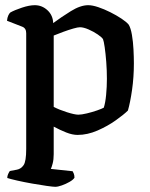

<svg xmlns="http://www.w3.org/2000/svg" viewBox="-20 -520 577 740"><path d="M193 200Q185 200 160 196.5Q135 193 104 187.5Q73 182 46.5 176Q20 170 8 166Q8 158 11.5 150.5Q15 143 18 139L45 134Q61 131 71 116.5Q81 102 81 54V-392Q81 -411 66 -417L7 -440Q8 -452 12 -460.5Q16 -469 20 -472Q36 -481 64.5 -490.5Q93 -500 114 -500Q142 -500 163 -480.5Q184 -461 185 -431Q216 -454 253 -477Q290 -500 320 -500Q336 -500 358.5 -492.5Q381 -485 405 -473Q429 -461 448.5 -448Q468 -435 476 -425Q484 -412 488.5 -385.5Q493 -359 494.5 -329Q496 -299 496 -276Q496 -223 489 -174Q482 -125 473 -94Q458 -79 426.5 -56.5Q395 -34 356 -17Q317 0 279 0Q259 0 235 -9.5Q211 -19 187 -32V74Q187 95 183 110Q179 125 176 131L260 140Q262 143 264.5 149.5Q267 156 267 165Q262 173 248 181Q234 189 218.5 194.5Q203 200 193 200ZM282 -78Q294 -78 315 -83Q336 -88 354.5 -94.5Q373 -101 380 -105Q386 -123 389 -154Q392 -185 392 -216Q392 -249 389.5 -281.5Q387 -314 383.5 -338Q380 -362 377 -369Q373 -376 357 -387Q341 -398 321.5 -406.5Q302 -415 288 -415Q280 -415 262.5 -410Q245 -405 224.5 -397.5Q204 -390 187 -383V-108Q208 -97 238 -87.5Q268 -78 282 -78Z"/></svg>

Font: Texturina 72pt SemiBold
Style: Regular
Weight: 600
Designer: Guillermo Torres Carreño
Foundry: Omnibus-Type
Version: Version 1.002; ttfautohint (v1.8.3)